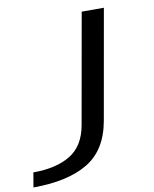

<svg xmlns="http://www.w3.org/2000/svg" viewBox="-304 -654 763 951"><g transform="rotate(-10 78.0 -178.0)"><path d="M-213.5 230 -201 156.5Q-85.5 156.5 -14.2 113Q57 69.5 75 -33L173 -586H284.5L187 -34.5Q161.5 109.5 59.8 169.8Q-42 230 -213.5 230Z"/></g></svg>

Font: Anybody UltraExpanded Regular
Style: Italic
Weight: 400
Width: 9
Italic angle: -10°
Designer: Tyler Finck
Foundry: Etcetera Type Company
Version: Version 1.010; ttfautohint (v1.8.3) -l 8 -r 50 -G 200 -x 14 